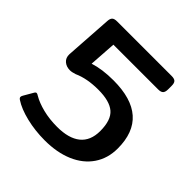

<svg xmlns="http://www.w3.org/2000/svg" viewBox="-183 -825 986 986"><g transform="rotate(45 309.5 -332.5)"><path d="M48 -42Q39 -48 39 -55Q39 -61 44 -69L73 -119Q78 -128 84 -128Q89 -128 98 -122Q130 -103 177.5 -91Q225 -79 281 -79Q365 -79 409 -114.5Q453 -150 453 -221Q453 -300 415.5 -332Q378 -364 296 -364Q214 -364 157 -338Q136 -331 122 -331Q96 -331 78.5 -346Q61 -361 62 -388L79 -646Q80 -664 88 -672Q96 -680 116 -680H512Q532 -680 540 -672Q548 -664 548 -645V-618Q548 -599 540 -590.5Q532 -582 512 -582H187L177 -434Q236 -453 317 -453Q580 -453 580 -221Q580 -149 543.5 -95.5Q507 -42 440.5 -13.5Q374 15 285 15Q215 15 151 -0.5Q87 -16 48 -42Z"/></g></svg>

Font: Mitr
Style: Regular
Weight: 400
Designer: Thanarat Vachiruckul
Foundry: Cadson Demak
Version: Version 1.002